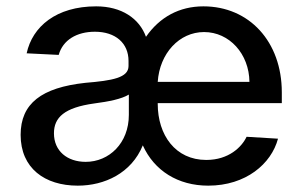

<svg xmlns="http://www.w3.org/2000/svg" viewBox="-20 -574 952 605"><path d="M636 11C755 11 835 -58 856 -137L757 -143C742 -111 701 -70 630 -70C533 -70 477 -148 477 -247V-249H868V-283C868 -443 765 -554 621 -554C545 -554 483 -520 440 -458C419 -516 363 -554 283 -554C157 -554 82 -490 64 -406L165 -401C178 -448 222 -474 279 -474C344 -474 385 -438 385 -382V-366C385 -329 334 -320 249 -313C111 -298 45 -248 45 -149C45 -44 121 11 225 11C309 11 394 -28 430 -116C466 -36 541 11 636 11ZM150 -154C150 -204 183 -235 277 -248C323 -254 363 -262 386 -276V-212C386 -123 324 -64 250 -64C192 -64 150 -98 150 -154ZM477 -316C483 -406 545 -473 623 -473C703 -473 765 -404 766 -316Z"/></svg>

Font: Wafeq Medium
Style: Regular
Weight: 500
Designer: Rasmus Andersson & Azza Alameddine
Foundry: Google & TypeTogether
Version: Version 3.000;January 28, 2025;FontCreator 15.0.0.3014 64-bi